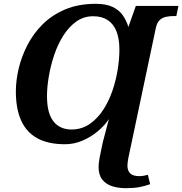

<svg xmlns="http://www.w3.org/2000/svg" viewBox="-20 -745 954 1005"><path d="M638 240Q599 240 566.5 229.5Q534 219 515 194.5Q496 170 496 129Q496 109 502 77Q508 45 518 0L550 -122Q528 -88 492 -58Q456 -28 412 -9Q368 10 320 10Q232 10 175 -21.5Q118 -53 90.5 -114.5Q63 -176 63 -266Q63 -324 78 -387Q93 -450 124 -510Q155 -570 204 -618.5Q253 -667 322 -696Q391 -725 481 -725Q536 -725 570 -708.5Q604 -692 623 -664.5Q642 -637 652 -604L691 -714H914L903 -661H890Q869 -661 849.5 -657Q830 -653 816 -640Q802 -627 796 -600L652 81Q650 92 648.5 102.5Q647 113 647 121Q647 150 662.5 163.5Q678 177 709 177Q721 177 732 175Q743 173 754 170L766 219Q738 229 709.5 234.5Q681 240 638 240ZM356 -67Q410 -68 451 -97Q492 -126 521.5 -172Q551 -218 569.5 -273Q588 -328 596.5 -383.5Q605 -439 605 -485Q605 -543 589.5 -581.5Q574 -620 543.5 -640Q513 -660 468 -660Q418 -660 379 -632Q340 -604 311 -558Q282 -512 263.5 -456.5Q245 -401 235.5 -345Q226 -289 226 -242Q226 -153 259.5 -110Q293 -67 356 -67Z"/></svg>

Font: Noto Serif
Style: Italic
Weight: 400
Italic angle: -12°
Designer: Monotype Design Team
Foundry: Monotype Imaging Inc.
Version: Version 2.013